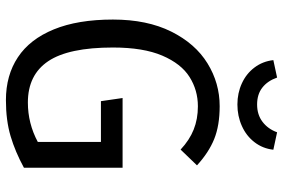

<svg xmlns="http://www.w3.org/2000/svg" viewBox="-175 -778 965 655"><g transform="rotate(90 307.5 -450.5)"><path d="M46.7 -353.3Q46.7 -469.7 87.7 -552.1Q128.7 -634.4 196.2 -675.9Q263.6 -717.4 342.1 -717.4Q408.2 -717.4 454.4 -698.7Q500.5 -680 544.1 -640L490.3 -584.1Q457.9 -614.4 422.1 -628.7Q386.2 -643.1 342.6 -643.1Q287.7 -643.1 242.6 -614.6Q197.4 -586.2 169.7 -521.5Q142.1 -456.9 142.1 -353.3Q142.1 -202.1 188.7 -132.6Q235.4 -63.1 329.7 -63.1Q401 -63.1 464.1 -96.9V-312.3H325.1L314.4 -386.2H552.3V-49.7Q497.9 -20 444.4 -4.1Q390.8 11.8 321.5 11.8Q236.9 11.8 175.4 -29Q113.8 -69.7 80.3 -151.5Q46.7 -233.3 46.7 -353.3ZM185.1 -900.5 244.6 -913.3Q255.9 -881 278.7 -863.1Q301.5 -845.1 336.4 -845.1Q371.3 -845.1 395.6 -863.6Q420 -882.1 431.3 -913.3L490.8 -900.5Q486.7 -864.1 465.1 -836.2Q443.6 -808.2 409.7 -793.1Q375.9 -777.9 336.4 -777.9Q297.4 -777.9 264.4 -793.1Q231.3 -808.2 210.3 -836.2Q189.2 -864.1 185.1 -900.5Z"/></g></svg>

Font: Fira Code
Style: Regular
Weight: 400
Designer: Carrois Corporate, Edenspiekermann AG, Nikita Prokopov
Foundry: Carrois Corporate, Edenspiekermann AG, Nikita Prokopov
Version: Version 5.002